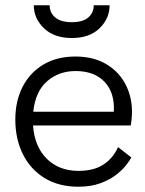

<svg xmlns="http://www.w3.org/2000/svg" viewBox="-20 -698 548 727"><path d="M477 -102Q472 -91 457.5 -72.5Q443 -54 419 -35.5Q395 -17 359.5 -4Q324 9 277 9Q202 9 148.5 -24Q95 -57 66.5 -114.5Q38 -172 38 -245Q38 -316 66 -370Q94 -424 145 -454Q196 -484 266 -484Q340 -484 391.5 -449.5Q443 -415 465.5 -356Q488 -297 475 -223H105Q111 -142 157.5 -96.5Q204 -51 277 -51Q336 -51 372.5 -75.5Q409 -100 427 -141ZM266 -429Q203 -429 158.5 -390.5Q114 -352 106 -275H411Q415 -346 376.5 -387.5Q338 -429 266 -429ZM252 -554Q185 -554 146.5 -591Q108 -628 108 -678H168Q168 -650 189 -632Q210 -614 252 -614Q294 -614 314.5 -632Q335 -650 335 -678H395Q395 -628 357 -591Q319 -554 252 -554Z"/></svg>

Font: Lil Grotesk
Style: Regular
Weight: 400
Designer: Bastien Sozeau
Foundry: NBR — Bastien Sozeau
Version: Version 4.002; ttfautohint (v1.8.4.7-5d5b)